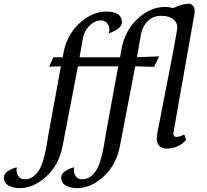

<svg xmlns="http://www.w3.org/2000/svg" viewBox="-164 -775 1094 1014"><path d="M240.2 218.8Q213.4 218.8 186.3 206.1Q159.2 193.4 159.2 161.1Q161.6 127 227.1 108.4L226.1 122.1Q226.1 142.6 237.1 157.2Q248 171.9 269.5 171.9Q314.5 171.9 345.7 122.6Q374 78.1 396 -73.7L460.4 -424.8H247.6L167 -5.9Q148.4 94.7 81.1 156.7Q13.7 218.8 -62.5 218.8Q-89.4 218.8 -116.5 206.1Q-143.6 193.4 -143.6 161.1Q-141.1 127 -75.7 108.4L-76.7 122.1Q-76.7 142.6 -65.7 157.2Q-54.7 171.9 -33.2 171.9Q11.7 171.9 43 122.6Q71.3 78.1 93.3 -73.7L157.7 -424.8L95.7 -422.9L117.7 -472.7H167.5Q180.7 -583 255.4 -651.9Q322.8 -713.9 398.9 -713.9Q480 -713.9 480 -656.2Q477.5 -622.1 410.2 -598.6Q413.6 -607.4 413.6 -620.6Q413.6 -637.2 402.3 -652.1Q391.1 -667 369.6 -667Q337.4 -667 309.8 -640.4Q282.2 -613.8 273.9 -574.2L256.3 -472.7H470.2L477.1 -513.7Q495.6 -614.3 563 -676.3Q630.4 -738.3 706.5 -738.3Q731.9 -738.3 749 -731.9Q799.8 -755.4 834.5 -755.4Q845.2 -755.4 854.7 -744.9Q864.3 -734.4 864.3 -716.3Q864.3 -707.5 862.3 -697.8Q752 -77.6 751.5 -69.8Q751.5 -51.8 768.1 -51.8Q782.7 -51.8 809.6 -64.5L818.8 -35.6Q778.8 9.8 712.9 9.8Q663.6 6.3 663.6 -45.4Q663.6 -57.1 668 -77.6Q772.5 -606.9 772.5 -630.4Q772.5 -656.7 750.2 -674.1Q728 -691.4 687 -691.4Q645 -691.4 617.4 -664.8Q589.8 -638.2 581.5 -598.6L559.1 -472.7L676.3 -477.5L649.9 -421.9L550.3 -424.8L469.7 -5.9Q451.2 94.7 383.8 156.7Q316.4 218.8 240.2 218.8Z"/></svg>

Font: Kelvinch
Style: Italic
Weight: 400
Italic angle: -10°
Designer: Paul James Miller
Foundry: High-Logic / Made with FontCreator
Version: Version 3.40;July 22, 2017;FontCreator 11.0.0.2388 64-bit